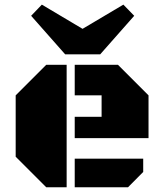

<svg xmlns="http://www.w3.org/2000/svg" viewBox="-20 -793 690 813"><path d="M262.2 0H175.8L46.4 -129.4V-389.2L175.8 -518.6H262.2ZM296.4 -208V-298.3H410.2V-389.2H296.4V-518.6H479.5L608.9 -389.2V-208ZM296.4 0V-121.1H586.4V-64.9L522 0ZM111.8 -726.1 157.2 -773.4 329.6 -670.9 502.4 -773.4 548.3 -726.1 404.3 -563H255.9Z"/></svg>

Font: Black Ops One [rus by aLiNcE]
Style: Regular
Weight: 400
Designer: James Grieshaber
Foundry: James Grieshaber
Version: Version 1.002;May 25, 2024;FontCreator 13.0.0.2680 64-bit